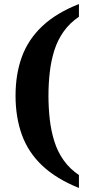

<svg xmlns="http://www.w3.org/2000/svg" viewBox="-20 -792 442 951"><path d="M371 139Q259 94 189.5 28.5Q120 -37 88.5 -124Q57 -211 57 -318Q57 -425 88.5 -511Q120 -597 189.5 -662.5Q259 -728 371 -772V-709Q325 -678 295 -635.5Q265 -593 249 -542Q233 -491 226.5 -434Q220 -377 220 -318Q220 -258 226.5 -201Q233 -144 249 -92.5Q265 -41 295 1.5Q325 44 371 75Z"/></svg>

Font: Noto Serif Kannada
Style: Bold
Weight: 700
Version: Version 2.003